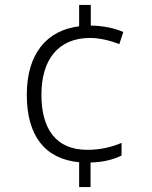

<svg xmlns="http://www.w3.org/2000/svg" viewBox="-20 -795 611 774"><path d="M346 -692V-775H299V-689C169 -673 88 -579 88 -413C88 -248 161 -154 299 -141V-41H345V-140C397 -141 437 -152 470 -168V-219C430 -202 385 -191 332 -191C205 -191 147 -276 147 -413C147 -556 216 -642 343 -642C380 -642 424 -632 461 -617L477 -666C440 -682 397 -691 346 -692Z"/></svg>

Font: Noto Sans Tamil UI Light
Style: Regular
Weight: 300
Designer: Jelle Bosma - Monotype Design Team
Foundry: Monotype Imaging Inc.
Version: Version 2.004